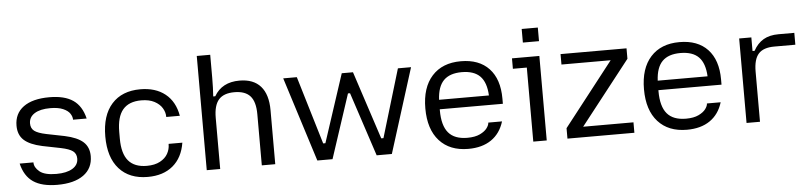

<svg xmlns="http://www.w3.org/2000/svg" viewBox="-44 -961 5101 1209"><g transform="rotate(-5 2506.5 -356.0)"><path d="M52 -144H139V-143Q139 -112 171 -85.5Q203 -59 277 -59Q342 -59 379 -81.5Q416 -104 416 -144Q416 -175 394 -191.5Q372 -208 318 -219L203 -242Q125 -259 89 -292Q53 -325 53 -383Q53 -460 110.5 -502Q168 -544 274 -544Q370 -544 424 -507Q478 -470 497 -390H411V-391Q411 -409 398.5 -428.5Q386 -448 355 -461.5Q324 -475 274 -475Q210 -475 174.5 -452.5Q139 -430 139 -390Q139 -359 160.5 -342.5Q182 -326 235 -315L350 -292Q429 -275 465.5 -242Q502 -209 502 -152Q502 -75 443 -32.5Q384 10 277 10Q180 10 125.5 -27Q71 -64 52 -144Z M604 -267Q604 -400 668.5 -472Q733 -544 849 -544Q945 -544 1006 -495.5Q1067 -447 1083 -356H997V-359Q997 -386 981 -412.5Q965 -439 932 -456.5Q899 -474 849 -474Q771 -474 732.5 -428.5Q694 -383 694 -288V-246Q694 -151 732.5 -105.5Q771 -60 849 -60Q899 -60 932.5 -78Q966 -96 981.5 -124Q997 -152 997 -182V-186H1084Q1069 -92 1008 -41Q947 10 849 10Q733 10 668.5 -62Q604 -134 604 -267Z M1222 -722H1307V-576Q1307 -513 1303 -459H1316Q1365 -544 1476 -544Q1564 -544 1609.5 -492.5Q1655 -441 1655 -341V0H1570V-323Q1570 -402 1538 -438Q1506 -474 1438 -474Q1370 -474 1338.5 -438Q1307 -402 1307 -323V0H1222Z M1752 -534H1838L1967 -104H1981L2122 -534H2193L2334 -104H2348L2477 -534H2560L2392 0H2296L2163 -404H2150L2017 0H1921Z M2627 -267Q2627 -399 2692.5 -471.5Q2758 -544 2875 -544Q2990 -544 3053 -477Q3116 -410 3116 -287V-254H2717V-247Q2717 -151 2755.5 -105.5Q2794 -60 2875 -60Q2924 -60 2955 -75Q2986 -90 3000 -109.5Q3014 -129 3014 -143V-144H3101Q3078 -69 3020.5 -29.5Q2963 10 2875 10Q2758 10 2692.5 -62.5Q2627 -135 2627 -267ZM3033 -314Q3029 -397 2990.5 -436Q2952 -475 2875 -475Q2799 -475 2760.5 -436Q2722 -397 2718 -314Z M3286 -468H3198V-534H3371V0H3286ZM3275 -713H3377V-627H3275Z M3502 -66 3816 -468H3505V-534H3922V-468L3607 -66H3925V0H3502Z M4009 -267Q4009 -399 4074.5 -471.5Q4140 -544 4257 -544Q4372 -544 4435 -477Q4498 -410 4498 -287V-254H4099V-247Q4099 -151 4137.5 -105.5Q4176 -60 4257 -60Q4306 -60 4337 -75Q4368 -90 4382 -109.5Q4396 -129 4396 -143V-144H4483Q4460 -69 4402.5 -29.5Q4345 10 4257 10Q4140 10 4074.5 -62.5Q4009 -135 4009 -267ZM4415 -314Q4411 -397 4372.5 -436Q4334 -475 4257 -475Q4181 -475 4142.5 -436Q4104 -397 4100 -314Z M4634 -534H4711V-448H4724Q4749 -494 4787.5 -516.5Q4826 -539 4883 -539H4983V-464H4850Q4781 -464 4750 -429.5Q4719 -395 4719 -317V0H4634Z"/></g></svg>

Font: Mozilla Text BETA
Style: Regular
Weight: 400
Designer: Studio DRAMA
Foundry: Studio DRAMA
Version: Version 0.100